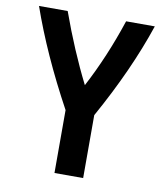

<svg xmlns="http://www.w3.org/2000/svg" viewBox="-82 -800 751 869"><g transform="rotate(10 293.0 -366.0)"><path d="M227.1 0V-289.1Q100.1 -522.5 26.9 -732.4H158.7Q220.2 -561 293.5 -415.5Q370.1 -560.1 427.2 -732.4H559.1Q488.8 -522.5 358.9 -289.1V0Z"/></g></svg>

Font: Consola Mono
Style: Bold
Weight: 700
Monospace: yes
Designer: Wojciech Kalinowski "wmk69" (wmk69@o2.pl)
Foundry: Wojciech Kalinowski "wmk69" (wmk69@o2.pl)
Version: Version 2.1.0